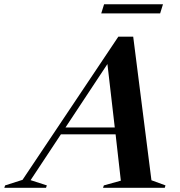

<svg xmlns="http://www.w3.org/2000/svg" viewBox="-104 -896 860 916"><path d="M618.5 -36 685.5 -11.5 682 0H387.5L391.5 -11.5L472.5 -34L447.5 -255H186.5L42 -36.5L119.5 -11.5L115.5 0H-83.5L-79.5 -11.5L3.5 -38L460.5 -721H531.5ZM208.5 -288H443.5L408.5 -590.5ZM379 -832 392.5 -875.5H673.5L660 -832Z"/></svg>

Font: Newsreader Display SemiBold
Style: Italic
Weight: 600
Italic angle: -17°
Designer: Hugues Gentile
Foundry: Production Type
Version: Version 1.001